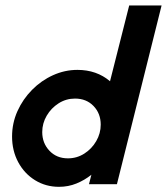

<svg xmlns="http://www.w3.org/2000/svg" viewBox="-20 -687 623 716"><path d="M200 9.7Q150.7 9.7 110.8 -14.9Q70.8 -39.6 47.9 -82.3Q25 -125 25 -177.8Q25 -227.8 45.1 -272.6Q65.3 -317.4 99.7 -352.1Q134 -386.8 177.8 -406.6Q221.5 -426.4 268.8 -426.4Q340.3 -426.4 390.3 -384L461.8 -666.7H582.6L416 0H311.8L320.8 -35.4Q295.8 -15.3 265.3 -2.8Q234.7 9.7 200 9.7ZM233.3 -96.5Q266.7 -96.5 294.4 -114.2Q322.2 -131.9 338.9 -160.8Q355.6 -189.6 355.6 -222.2Q355.6 -263.9 328.8 -291.7Q302.1 -319.4 259.7 -319.4Q226.4 -319.4 198.6 -301.7Q170.8 -284 154.2 -255.6Q137.5 -227.1 137.5 -194.4Q137.5 -153.5 164.2 -125Q191 -96.5 233.3 -96.5Z"/></svg>

Font: Afacad
Style: Bold Italic
Weight: 700
Italic angle: -14°
Designer: Kristian Moeller
Foundry: Dicotype
Version: Version 1.000; ttfautohint (v1.8.4.7-5d5b)